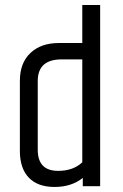

<svg xmlns="http://www.w3.org/2000/svg" viewBox="-20 -740 487 763"><path d="M307 -504H225Q130 -504 130 -418V-145Q130 -61 211 -61Q271 -61 307 -95ZM307 -720H378V0H309V-33Q264 3 197 3Q130 3 94.5 -34Q59 -71 59 -140V-419Q59 -490 101 -529.5Q143 -569 213 -569H307Z"/></svg>

Font: Khand
Style: Regular
Weight: 400
Designer: Devanagari: Sanchit Sawaria, Jyotish Sonowal; Latin: Satya Rajpurohit
Foundry: Indian Type Foundry
Version: Version 1.101;PS 1.0;hotconv 1.0.78;makeotf.lib2.5.61930; tt